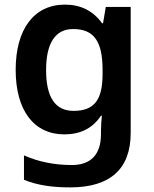

<svg xmlns="http://www.w3.org/2000/svg" viewBox="-20 -573 667 833"><path d="M262 -553C128 -553 48 -447 48 -270C48 -94 127 10 259 10C327 10 381 -15 418 -71H422C420 -54 418 -24 418 -4V10C418 97 374 143 292 143C217 143 146 129 84 101V207C143 231 207 240 285 240C459 240 547 159 547 4V-543H439L427 -472H423C384 -526 330 -553 262 -553ZM297 -447C386 -447 425 -396 425 -270V-251C425 -136 386 -92 299 -92C219 -92 180 -152 180 -269C180 -386 220 -447 297 -447Z"/></svg>

Font: Noto Sans Thaana SemiBold
Style: Regular
Weight: 600
Designer: David Williams
Foundry: Google Inc.
Version: Version 3.001